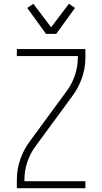

<svg xmlns="http://www.w3.org/2000/svg" viewBox="-20 -994 540 1014"><path d="M69 0V-46Q69 -100 87 -152Q105 -204 137 -247L330 -510Q359 -548 375 -594.5Q391 -641 391 -689V-698H69V-735H431V-689Q431 -635 413 -583Q395 -531 363 -488L170 -225Q141 -187 125 -140.5Q109 -94 109 -46V-37H431V0ZM223 -815 124 -952 156 -974 250 -850 344 -974 376 -952 277 -815Z"/></svg>

Font: Iosevka Curly Extralight
Style: Regular
Weight: 200
Monospace: yes
Designer: Belleve Invis
Foundry: Belleve Invis
Version: Version 22.1.2; ttfautohint (v1.8.4)